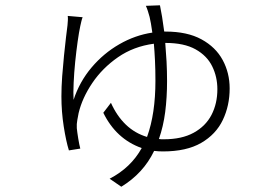

<svg xmlns="http://www.w3.org/2000/svg" viewBox="-20 -626 1040 725"><path d="M584 -606Q587.9 -587.9 592 -562.7Q596.2 -537.6 600.1 -506.8Q600.6 -506.8 602.1 -506.8Q603.5 -506.8 605 -506.8Q687 -506.8 740.7 -477.5Q794.4 -448.2 820.8 -399.4Q847.2 -350.6 847.2 -292Q847.2 -227.1 821.3 -172.9Q795.4 -118.7 739.7 -86.4Q684.1 -54.2 595.2 -54.2Q586.9 -54.2 578.6 -54.7Q570.3 -55.2 562 -56.2Q521.5 28.3 438 79.1L394 48.8Q474.1 7.3 515.1 -66.9Q418.5 -101.1 370.1 -200.2L398.9 -237.8Q420.9 -188.5 455.1 -155.5Q489.3 -122.6 535.2 -108.9Q551.3 -153.3 559.1 -206.3Q566.9 -259.3 566.9 -320.8Q566.9 -362.8 565.2 -397.9Q563.5 -433.1 561 -460.9Q484.4 -450.7 425.5 -409.9Q366.7 -369.1 328.6 -312.7Q290.5 -256.3 276.9 -199.2Q274.9 -188.5 272 -173.1Q269 -157.7 270 -142.1Q271.5 -127 275.4 -103Q279.3 -79.1 283.2 -64.9L240.2 -58.1Q229.5 -92.3 220.7 -148.2Q211.9 -204.1 211.9 -262.2Q211.9 -297.9 214.8 -337.9Q217.8 -377.9 221.7 -416.3Q225.6 -454.6 229.2 -484.9Q232.9 -515.1 234.9 -530.8Q235.8 -541.5 236.3 -550Q236.8 -558.6 235.8 -565.9L292 -561Q289.6 -555.2 287.4 -546.1Q285.2 -537.1 283.2 -527.8Q278.3 -505.4 273.2 -469.2Q268.1 -433.1 263.9 -392.1Q259.8 -351.1 258.1 -313.2Q256.3 -275.4 257.8 -249Q280.3 -317.4 325.7 -371.1Q371.1 -424.8 430.7 -459Q490.2 -493.2 555.2 -502.9Q552.7 -522.5 550 -536.9Q547.4 -551.3 544.9 -562Q542 -573.2 538.3 -584.5Q534.7 -595.7 530.8 -604ZM610.8 -319.8Q610.8 -257.8 603.8 -203.1Q596.7 -148.4 580.1 -101.1Q584.5 -100.1 589.6 -100.1Q594.7 -100.1 599.1 -100.1Q666.5 -100.1 711.4 -124.8Q756.3 -149.4 778.6 -192.1Q800.8 -234.9 800.8 -289.1Q800.8 -335.9 781.2 -375.7Q761.7 -415.5 718.5 -439.7Q675.3 -463.9 605 -463.9H604Q606.9 -430.2 608.9 -393.8Q610.8 -357.4 610.8 -319.8Z"/></svg>

Font: Source Han Sans CN Light
Style: Regular
Weight: 300
Designer: Ryoko NISHIZUKA  (kana, bopomofo & ideographs); Paul D. Hunt (Latin, Greek & Cyrillic); Sandoll Communications , Soo-you
Foundry: Adobe
Version: Version 2.000;hotconv 1.0.107;makeotfexe 2.5.65593